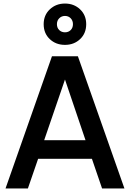

<svg xmlns="http://www.w3.org/2000/svg" viewBox="-20 -1062 732 1082"><path d="M346.2 -809.1Q294.9 -809.1 260.5 -841.6Q226.1 -874 226.1 -925.8Q226.1 -976.6 260.7 -1009.3Q295.4 -1042 346.2 -1042Q397 -1042 431.4 -1009.3Q465.8 -976.6 465.8 -925.8Q465.8 -874 431.4 -841.6Q397 -809.1 346.2 -809.1ZM391.1 -925.8Q391.1 -945.8 378.4 -959Q365.7 -972.2 346.2 -972.2Q327.1 -972.2 314 -959.2Q300.8 -946.3 300.8 -925.8Q300.8 -905.3 313.7 -892.6Q326.7 -879.9 346.2 -879.9Q365.7 -879.9 378.4 -892.6Q391.1 -905.3 391.1 -925.8ZM11.2 0 272.9 -745.1H418.9L681.2 0H555.2L498 -167H194.8L137.2 0ZM229 -272H461.9L346.2 -613.8Z"/></svg>

Font: Plus Jakarta Sans SemiBold
Style: Regular
Weight: 600
Designer: Gumpita Rahayu
Foundry: Tokotype
Version: Version 2.006